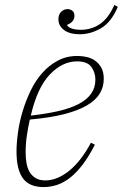

<svg xmlns="http://www.w3.org/2000/svg" viewBox="-20 -747 498 779"><path d="M157 12Q99 12 73 -23.5Q47 -59 47 -132Q47 -167 53 -210Q59 -253 72 -296Q85 -339 104.5 -379.5Q124 -420 151.5 -451Q179 -482 214.5 -501Q250 -520 294 -520Q314 -520 333 -515.5Q352 -511 367 -500Q382 -489 391.5 -471.5Q401 -454 401 -427Q401 -394 384.5 -367Q368 -340 332 -319Q296 -298 239 -283.5Q182 -269 101 -262Q94 -231 89 -197.5Q84 -164 84 -129Q84 -106 87.5 -85.5Q91 -65 100 -49.5Q109 -34 124.5 -24.5Q140 -15 164 -15Q212 -15 260.5 -54Q309 -93 349 -168L365 -160Q341 -113 316 -80Q291 -47 265 -26.5Q239 -6 212 3Q185 12 157 12ZM105 -278Q167 -285 215.5 -296Q264 -307 298 -324.5Q332 -342 349.5 -366.5Q367 -391 367 -424Q367 -452 351 -475Q335 -498 292 -498Q233 -498 182 -444.5Q131 -391 105 -278ZM304 -608Q263 -608 240 -625Q217 -642 217 -669Q217 -688 228 -699Q239 -710 254 -710Q265 -710 273.5 -703.5Q282 -697 282 -683Q282 -668 272 -658.5Q262 -649 253 -647V-643Q259 -635 273.5 -630.5Q288 -626 307 -626Q351 -626 385.5 -649.5Q420 -673 444 -727L458 -719Q431 -656 389 -632Q347 -608 304 -608Z"/></svg>

Font: IBM Plex Serif ExtLt
Style: Italic
Weight: 200
Italic angle: -14°
Designer: Mike Abbink, Paul van der Laan, Pieter van Rosmalen
Foundry: Bold Monday
Version: Version 3.001